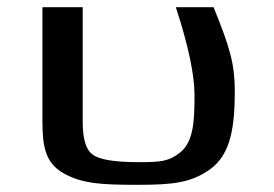

<svg xmlns="http://www.w3.org/2000/svg" viewBox="-20 -504 763 534"><path d="M364 10C462 10 512 4 564 -33C623 -75 633 -154 633 -252C633 -292 628 -328 619 -359C611 -390 595 -432 574 -484H469C504 -377 521 -296 521 -239C521 -171 519 -110 481 -80C450 -55 427 -53 366 -53C299 -53 256 -60 238 -74C219 -87 210 -118 210 -165V-484H98V-166C98 -95 107 -50 157 -22C210 8 267 10 364 10Z"/></svg>

Font: Gamestation Extended
Style: Regular
Weight: 400
Width: 7
Designer: Jonas Hecksher
Foundry: Jonas Hecksher, Playtypeª, e-types AS
Version: Version 1.003